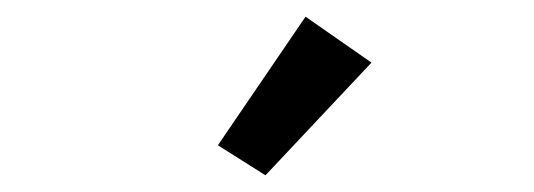

<svg xmlns="http://www.w3.org/2000/svg" viewBox="-20 -722 640 230"><path d="M298 -512 241 -548 346 -702 425 -647Z"/></svg>

Font: Inconsolata Expanded SemiBold
Style: Regular
Weight: 600
Width: 7
Monospace: yes
Designer: Raph Levien, Cyreal, Brenton Simpson
Foundry: Raph Levien, Cyreal, Google
Version: Version 3.001; ttfautohint (v1.8.2.53-6de2)